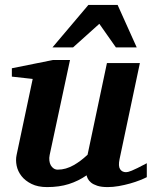

<svg xmlns="http://www.w3.org/2000/svg" viewBox="-20 -742 614 774"><path d="M571.8 -27.8Q561.5 -22.5 543.7 -15.4Q525.9 -8.3 504.2 -2.2Q482.4 3.9 459 8.1Q435.5 12.2 414.1 12.2Q388.2 12.2 372.1 6.8Q356 1.5 346.9 -6.1Q337.9 -13.7 334 -21.7Q330.1 -29.8 329.1 -35.2Q295.9 -12.2 257.3 0Q218.8 12.2 169.9 12.2Q132.8 12.2 107.2 -0.5Q81.5 -13.2 66.7 -32.2Q51.8 -51.3 47.1 -74Q42.5 -96.7 46.9 -117.2L111.8 -423.8L27.8 -433.1V-466.8L192.9 -500H262.2L180.2 -117.2Q177.7 -105.5 179 -94.7Q180.2 -84 184.6 -75.9Q189 -67.9 196.3 -63Q203.6 -58.1 212.9 -58.1Q229.5 -58.1 245.4 -62.7Q261.2 -67.4 276.1 -75.7Q291 -84 305.2 -94.7Q319.3 -105.5 333 -118.2L411.1 -487.8H543.9L461.9 -100.1Q456.1 -72.3 464.1 -60.1Q472.2 -47.9 487.8 -47.9Q491.7 -47.9 496.8 -49.1Q502 -50.3 511 -54Q520 -57.6 534.4 -64.7Q548.8 -71.8 571.8 -84ZM447.3 -550.8 380.4 -646 274.4 -550.8H191.4L336.4 -722.2H454.1L531.2 -550.8Z"/></svg>

Font: Charis SIL APac
Style: Bold Italic
Weight: 700
Italic angle: -11°
Foundry: SIL International
Version: Version 5.000